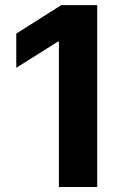

<svg xmlns="http://www.w3.org/2000/svg" viewBox="-20 -748 472 768"><path d="M368.9 -727.5V0H215.6V-581.4H211.3L45.1 -476.8V-613.5L225 -727.5Z"/></svg>

Font: GitLab Sans
Style: Regular
Weight: 400
Designer: Rasmus Andersson
Foundry: Modifications by GitLab B.V., manufactured by rsms
Version: Version 4.000;git-c8fb6b7